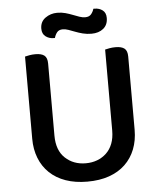

<svg xmlns="http://www.w3.org/2000/svg" viewBox="-56 -855 765 917"><g transform="rotate(-5 326.5 -396.0)"><path d="M572 -213Q572 -162 555.5 -120Q539 -78 507.5 -48Q476 -18 430.5 -2Q385 14 326 14Q268 14 222.5 -2Q177 -18 145.5 -48Q114 -78 97.5 -120Q81 -162 81 -213V-607Q88 -609 102 -611.5Q116 -614 131 -614Q160 -614 174 -603Q188 -592 188 -564V-219Q188 -148 227.5 -111Q267 -74 326 -74Q356 -74 381 -83.5Q406 -93 425 -111Q444 -129 454.5 -156Q465 -183 465 -219V-607Q472 -609 486 -611.5Q500 -614 515 -614Q544 -614 558 -603Q572 -592 572 -564ZM252 -802Q273 -802 291 -797Q309 -792 325.5 -785.5Q342 -779 356.5 -774Q371 -769 384 -769Q403 -769 412.5 -780.5Q422 -792 426 -806H432Q454 -806 470 -794Q486 -782 486 -757Q486 -724 464 -706Q442 -688 407 -688Q385 -688 365.5 -693Q346 -698 329.5 -704.5Q313 -711 298.5 -716Q284 -721 272 -721Q253 -721 244 -709.5Q235 -698 231 -683H225Q203 -683 186.5 -695.5Q170 -708 170 -733Q170 -766 195 -784Q220 -802 252 -802Z"/></g></svg>

Font: Baloo Paaji 2 Medium
Style: Regular
Weight: 500
Designer: Shuchita Grover, Noopur Datye and Ek Type
Foundry: Ek Type
Version: Version 1.640;hotconv 1.0.111;makeotfexe 2.5.65597; ttfautoh